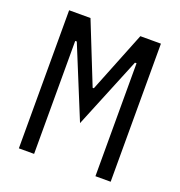

<svg xmlns="http://www.w3.org/2000/svg" viewBox="-127 -805 854 912"><g transform="rotate(20 300.0 -349.0)"><path d="M455 -350V-571H447L300 -212L153 -571H145V-350V0H68V-698H176L299 -390H305L428 -698H532V0H455Z"/></g></svg>

Font: iA Writer Mono V
Style: Regular
Weight: 400
Designer: Mike Abbink, Paul van der Laan, Pieter van Rosmalen
Foundry: Bold Monday
Version: Version 2.000